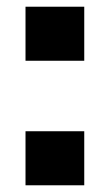

<svg xmlns="http://www.w3.org/2000/svg" viewBox="-20 -552 327 572"><path d="M56 0V-161H231V0ZM56 -371V-532H231V-371Z"/></svg>

Font: Oxanium ExtraLight ExtraBold
Style: Regular
Weight: 800
Version: Version 2.000